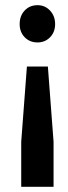

<svg xmlns="http://www.w3.org/2000/svg" viewBox="-20 -563 262 742"><path d="M56 -470Q56 -502 75.5 -522.5Q95 -543 125 -543Q154 -543 173.5 -522Q193 -501 193 -470Q193 -439 173.5 -419Q154 -399 125 -399Q95 -399 75.5 -419Q56 -439 56 -470ZM187 159H62V-15L84 -306H165L187 -15Z"/></svg>

Font: TypoPRO Montserrat Alternates
Style: Regular
Weight: 500
Designer: Julieta Ulanovsky
Foundry: Julieta Ulanovsky
Version: Version 6.001